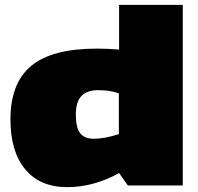

<svg xmlns="http://www.w3.org/2000/svg" viewBox="-20 -760 816 790"><path d="M506 3 470 -48Q366 10 256 10Q145 10 84 -63Q23 -136 23 -269Q23 -418 108.5 -489Q194 -560 378 -560Q423 -560 470 -556V-740H732V3ZM469 -208V-376Q449 -383 427.5 -386Q406 -389 384 -389Q339 -389 315.5 -365.5Q292 -342 292 -288Q292 -233 310.5 -211Q329 -189 366 -189Q409 -189 469 -208Z"/></svg>

Font: Georama Expanded Black
Style: Regular
Weight: 900
Width: 7
Designer: Jean-Baptiste Levee
Foundry: Production Type
Version: Version 1.000